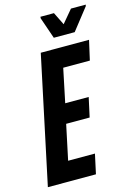

<svg xmlns="http://www.w3.org/2000/svg" viewBox="-136 -936 697 1003"><g transform="rotate(-15 213.0 -435.0)"><path d="M-6 0 140 -688H401L377 -582H233L195 -400H322L299 -295H172L132 -106H277L254 0ZM226 -746 186 -862 187 -870H260L294 -801L352 -870H432L430 -862L339 -746Z"/></g></svg>

Font: Saira ExtraCondensed
Style: Bold Italic
Weight: 700
Width: 2
Italic angle: -12°
Designer: Hector Gatti with collaboration of the Omnibus-Type team
Foundry: Omnibus-Type
Version: Version 1.101